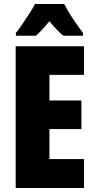

<svg xmlns="http://www.w3.org/2000/svg" viewBox="-20 -998 483 967"><path d="M403 -51H59V-765H403V-621H229V-492H390V-348H229V-197H403ZM303 -978Q337 -913 398 -832V-818H299Q269 -842 229 -891Q185 -838 161 -818H60V-832Q74 -849 93 -877Q112 -905 130 -933Q148 -961 156 -978Z"/></svg>

Font: Noto Sans Tamil UI ExtraCondensed Black
Style: Regular
Weight: 900
Width: 2
Designer: Jelle Bosma - Monotype Design Team
Foundry: Monotype Imaging Inc.
Version: Version 2.004; ttfautohint (v1.8.4.7-5d5b)